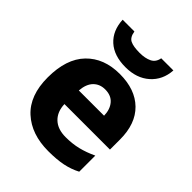

<svg xmlns="http://www.w3.org/2000/svg" viewBox="-219 -903 1038 1038"><g transform="rotate(45 300.5 -383.5)"><path d="M558 -309V-232H210Q212 -175 246 -142.5Q280 -110 341 -110Q392 -110 435 -120.5Q478 -131 525 -153V-30Q485 -9 439 0.5Q393 10 328 10Q199 10 121.5 -61Q44 -132 44 -270Q44 -412 115 -485.5Q186 -559 307 -559Q425 -559 491.5 -494Q558 -429 558 -309ZM213 -339H406Q405 -386 380.5 -415Q356 -444 310 -444Q269 -444 243 -417.5Q217 -391 213 -339ZM302 -606Q214 -606 164 -651.5Q114 -697 110 -777H200Q206 -738 230 -726.5Q254 -715 302 -715Q343 -715 371 -728.5Q399 -742 405 -777H498Q493 -700 440 -653Q387 -606 302 -606Z"/></g></svg>

Font: Noto Sans UI ExtraBold
Style: Regular
Weight: 800
Designer: Monotype Design Team
Foundry: Monotype Imaging Inc.
Version: Version 1.001